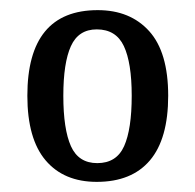

<svg xmlns="http://www.w3.org/2000/svg" viewBox="-20 -739 385 379"><path d="M171 -380Q106 -380 70 -422.5Q34 -465 34 -550Q34 -719 173 -719Q237 -719 274.5 -677.5Q312 -636 312 -550Q312 -465 276 -422.5Q240 -380 171 -380ZM172 -417Q210 -417 225 -450.5Q240 -484 240 -550Q240 -615 224.5 -648Q209 -681 171 -681Q135 -681 120 -648Q105 -615 105 -550Q105 -484 120 -450.5Q135 -417 172 -417Z"/></svg>

Font: Noto Serif Georgian Condensed
Style: Regular
Weight: 400
Width: 3
Designer: Monotype Design Team, Akaki Razmadze
Foundry: Google LLC
Version: Version 2.003; ttfautohint (v1.8.4.7-5d5b)